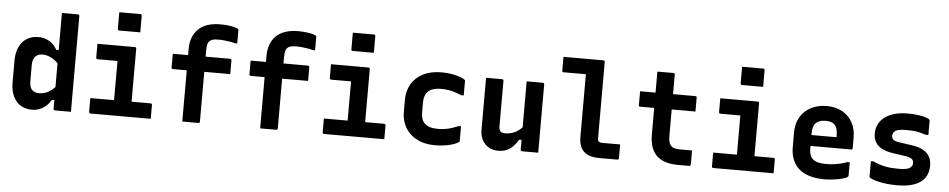

<svg xmlns="http://www.w3.org/2000/svg" viewBox="-43 -1128 7286 1474"><g transform="rotate(5 3600.0 -391.0)"><path d="M224 -550Q259 -550 286 -539.5Q313 -529 334 -510Q355 -491 370 -464H404V-345Q374 -382 339 -400.5Q304 -419 269 -419Q245 -419 228 -409Q211 -399 202 -379.5Q193 -360 193 -332V-207Q193 -183 198.5 -166Q204 -149 214 -140Q223 -130 237 -125.5Q251 -121 269 -121Q292 -121 315 -128.5Q338 -136 360.5 -153Q383 -170 404 -197V-78H370Q354 -51 331.5 -31Q309 -11 282 -0.5Q255 10 224 10Q186 10 155.5 -3Q125 -16 103.5 -41Q82 -66 70 -102Q58 -138 58 -184V-354Q58 -400 70 -436.5Q82 -473 103.5 -498Q125 -523 156 -536.5Q187 -550 224 -550ZM513 -750Q517 -750 519 -748.5Q521 -747 522.5 -745Q524 -743 524 -739Q524 -665 524 -589.5Q524 -514 524 -438.5Q524 -363 524 -289Q524 -215 524 -142Q524 -105 524 -70Q524 -35 524 0Q509 0 493.5 0Q478 0 462 0Q446 0 430.5 0Q415 0 400 0Q397 0 394.5 -1.5Q392 -3 390.5 -5Q389 -7 389 -11Q389 -91 389 -171Q389 -251 389 -330.5Q389 -410 389 -490Q389 -570 389 -650Q389 -675 389 -700Q389 -725 389 -750Q404 -750 419.5 -750Q435 -750 451 -750Q467 -750 482.5 -750Q498 -750 513 -750Z M846 -78V-137Q846 -156 846 -175.5Q846 -195 846 -214Q846 -235 846 -255.5Q846 -276 846 -296.5Q846 -317 846 -337.5Q846 -358 846 -379Q846 -400 846 -420H827Q804 -420 782 -420Q760 -420 737.5 -420Q715 -420 692 -420Q689 -420 686.5 -421.5Q684 -423 682.5 -425.5Q681 -428 681 -431Q681 -458 681 -484.5Q681 -511 681 -538Q730 -538 778.5 -538Q827 -538 874.5 -538Q922 -538 970 -538Q974 -538 976 -536.5Q978 -535 979.5 -533Q981 -531 981 -527Q981 -479 981 -432.5Q981 -386 981 -339.5Q981 -293 981 -248.5Q981 -204 981 -161Q981 -118 981 -78ZM663 -118H1127Q1132 -118 1134 -116.5Q1136 -115 1137.5 -113Q1139 -111 1139 -107Q1139 -89 1139 -71.5Q1139 -54 1139 -36.5Q1139 -19 1139 0H674Q671 0 668.5 -1.5Q666 -3 664.5 -5Q663 -7 663 -11Q663 -30 663 -47.5Q663 -65 663 -82.5Q663 -100 663 -118ZM827 -794Q846 -794 866.5 -794Q887 -794 908.5 -794Q930 -794 950.5 -794Q971 -794 990 -794Q995 -794 998 -791Q1001 -788 1001 -783V-654Q982 -654 961.5 -654Q941 -654 919.5 -654Q898 -654 877.5 -654Q857 -654 838 -654Q833 -654 830 -657Q827 -660 827 -665Z M1264 -512H1706Q1710 -512 1712 -510.5Q1714 -509 1715.5 -507Q1717 -505 1717 -501Q1717 -474 1717 -448.5Q1717 -423 1717 -395H1275Q1272 -395 1269.5 -396.5Q1267 -398 1265.5 -400Q1264 -402 1264 -405Q1264 -434 1264 -459Q1264 -484 1264 -512ZM1517 -11Q1517 -7 1514 -3.5Q1511 0 1506 0Q1474 0 1444 0Q1414 0 1382 0Q1382 -25 1382 -50Q1382 -75 1382 -100Q1382 -164 1382 -219.5Q1382 -275 1382 -329Q1382 -383 1382 -438.5Q1382 -494 1382 -558Q1382 -609 1397 -648Q1412 -687 1440.5 -714Q1469 -741 1511 -755Q1553 -769 1607 -769Q1645 -769 1674.5 -765Q1704 -761 1723 -755.5Q1742 -750 1747 -745Q1749 -744 1749.5 -741.5Q1750 -739 1750 -737Q1750 -712 1750 -686Q1750 -660 1750 -634H1731Q1711 -640 1691.5 -643Q1672 -646 1650.5 -648.5Q1629 -651 1604 -651Q1578 -651 1562 -647Q1546 -643 1536 -633Q1525 -623 1521 -604Q1517 -585 1517 -557Q1517 -515 1517 -460Q1517 -405 1517 -344.5Q1517 -284 1517 -223.5Q1517 -163 1517 -108Q1517 -53 1517 -11Z M1864 -512H2306Q2310 -512 2312 -510.5Q2314 -509 2315.5 -507Q2317 -505 2317 -501Q2317 -474 2317 -448.5Q2317 -423 2317 -395H1875Q1872 -395 1869.5 -396.5Q1867 -398 1865.5 -400Q1864 -402 1864 -405Q1864 -434 1864 -459Q1864 -484 1864 -512ZM2117 -11Q2117 -7 2114 -3.5Q2111 0 2106 0Q2074 0 2044 0Q2014 0 1982 0Q1982 -25 1982 -50Q1982 -75 1982 -100Q1982 -164 1982 -219.5Q1982 -275 1982 -329Q1982 -383 1982 -438.5Q1982 -494 1982 -558Q1982 -609 1997 -648Q2012 -687 2040.5 -714Q2069 -741 2111 -755Q2153 -769 2207 -769Q2245 -769 2274.5 -765Q2304 -761 2323 -755.5Q2342 -750 2347 -745Q2349 -744 2349.5 -741.5Q2350 -739 2350 -737Q2350 -712 2350 -686Q2350 -660 2350 -634H2331Q2311 -640 2291.5 -643Q2272 -646 2250.5 -648.5Q2229 -651 2204 -651Q2178 -651 2162 -647Q2146 -643 2136 -633Q2125 -623 2121 -604Q2117 -585 2117 -557Q2117 -515 2117 -460Q2117 -405 2117 -344.5Q2117 -284 2117 -223.5Q2117 -163 2117 -108Q2117 -53 2117 -11Z M2646 -78V-137Q2646 -156 2646 -175.5Q2646 -195 2646 -214Q2646 -235 2646 -255.5Q2646 -276 2646 -296.5Q2646 -317 2646 -337.5Q2646 -358 2646 -379Q2646 -400 2646 -420H2627Q2604 -420 2582 -420Q2560 -420 2537.5 -420Q2515 -420 2492 -420Q2489 -420 2486.5 -421.5Q2484 -423 2482.5 -425.5Q2481 -428 2481 -431Q2481 -458 2481 -484.5Q2481 -511 2481 -538Q2530 -538 2578.5 -538Q2627 -538 2674.5 -538Q2722 -538 2770 -538Q2774 -538 2776 -536.5Q2778 -535 2779.5 -533Q2781 -531 2781 -527Q2781 -479 2781 -432.5Q2781 -386 2781 -339.5Q2781 -293 2781 -248.5Q2781 -204 2781 -161Q2781 -118 2781 -78ZM2463 -118H2927Q2932 -118 2934 -116.5Q2936 -115 2937.5 -113Q2939 -111 2939 -107Q2939 -89 2939 -71.5Q2939 -54 2939 -36.5Q2939 -19 2939 0H2474Q2471 0 2468.5 -1.5Q2466 -3 2464.5 -5Q2463 -7 2463 -11Q2463 -30 2463 -47.5Q2463 -65 2463 -82.5Q2463 -100 2463 -118ZM2627 -794Q2646 -794 2666.5 -794Q2687 -794 2708.5 -794Q2730 -794 2750.5 -794Q2771 -794 2790 -794Q2795 -794 2798 -791Q2801 -788 2801 -783V-654Q2782 -654 2761.5 -654Q2741 -654 2719.5 -654Q2698 -654 2677.5 -654Q2657 -654 2638 -654Q2633 -654 2630 -657Q2627 -660 2627 -665Z M3333 -550Q3380 -550 3418 -542.5Q3456 -535 3480.5 -525.5Q3505 -516 3513 -508Q3516 -507 3516.5 -504.5Q3517 -502 3517 -499Q3517 -472 3517 -444Q3517 -416 3517 -388H3498Q3459 -405 3422 -414Q3385 -423 3342 -423Q3299 -423 3269.5 -411.5Q3240 -400 3225 -373.5Q3210 -347 3210 -304V-231Q3210 -203 3217 -182Q3224 -161 3239 -146Q3254 -131 3279 -123Q3304 -115 3341 -115Q3370 -115 3396 -119Q3422 -123 3447 -131Q3472 -139 3498 -150H3517Q3517 -122 3517 -94Q3517 -66 3517 -38Q3517 -36 3516.5 -34Q3516 -32 3514 -30Q3505 -22 3480 -12Q3455 -2 3416 5Q3377 12 3329 12Q3268 12 3220.5 -5.5Q3173 -23 3139.5 -54Q3106 -85 3088 -128Q3070 -171 3070 -223V-314Q3070 -384 3101 -437Q3132 -490 3191 -520Q3250 -550 3333 -550Z M3800 -538Q3804 -538 3806 -536.5Q3808 -535 3809.5 -533Q3811 -531 3811 -527Q3811 -483 3811 -436.5Q3811 -390 3811 -344Q3811 -298 3811 -254.5Q3811 -211 3811 -172Q3811 -150 3822.5 -138Q3834 -126 3855 -126Q3878 -126 3898.5 -130.5Q3919 -135 3937.5 -144.5Q3956 -154 3973.5 -169Q3991 -184 4006 -205V-87H3971Q3953 -56 3931 -34Q3909 -12 3881.5 0Q3854 12 3816 12Q3786 12 3760 1.5Q3734 -9 3715 -29Q3696 -49 3686 -77Q3676 -105 3676 -139Q3676 -184 3676 -229Q3676 -274 3676 -319Q3676 -364 3676 -409Q3676 -441 3676 -473.5Q3676 -506 3676 -538Q3707 -538 3738.5 -538Q3770 -538 3800 -538ZM4114 -538Q4118 -538 4120 -536.5Q4122 -535 4123.5 -533Q4125 -531 4125 -527Q4125 -455 4125 -384Q4125 -313 4125 -241.5Q4125 -170 4125 -98Q4125 -79 4125 -62Q4125 -45 4125 -29Q4125 -13 4125 0Q4103 0 4081.5 0Q4060 0 4039.5 0Q4019 0 4000 0Q3997 0 3994.5 -1.5Q3992 -3 3990.5 -5Q3989 -7 3989 -11Q3989 -99 3989 -187Q3989 -275 3989 -362.5Q3989 -450 3989 -538Q4011 -538 4031.5 -538Q4052 -538 4072.5 -538Q4093 -538 4114 -538Z M4254 -750Q4285 -750 4316 -750Q4347 -750 4378 -750Q4409 -750 4439 -750Q4469 -750 4500 -750Q4531 -750 4562 -750Q4566 -750 4568 -748.5Q4570 -747 4571.5 -745Q4573 -743 4573 -739Q4573 -684 4573 -625Q4573 -566 4573 -506Q4573 -446 4573 -386Q4573 -326 4573 -267Q4573 -208 4573 -153Q4573 -144 4574 -137.5Q4575 -131 4580 -126Q4585 -122 4592 -120Q4599 -118 4611 -118Q4630 -118 4650 -118Q4670 -118 4689 -118Q4708 -118 4727 -118H4746Q4746 -91 4746 -64.5Q4746 -38 4746 -11Q4746 -7 4744.5 -5Q4743 -3 4741 -1.5Q4739 0 4735 0Q4714 0 4691 0Q4668 0 4644 0Q4620 0 4597 0Q4555 0 4524.5 -9.5Q4494 -19 4475 -37.5Q4456 -56 4446.5 -84Q4437 -112 4437 -150Q4437 -195 4437 -243.5Q4437 -292 4437 -341.5Q4437 -391 4437 -441Q4437 -491 4437 -539.5Q4437 -588 4437 -632H4420Q4395 -632 4369 -632Q4343 -632 4317 -632Q4291 -632 4265 -632Q4260 -632 4257 -635Q4254 -638 4254 -643Q4254 -670 4254 -696.5Q4254 -723 4254 -750Z M4863 -538H5289Q5294 -538 5297 -535Q5300 -532 5300 -527Q5300 -508 5300 -491Q5300 -474 5300 -456.5Q5300 -439 5300 -420H4874Q4872 -420 4869.5 -420.5Q4867 -421 4865.5 -422.5Q4864 -424 4863.5 -426Q4863 -428 4863 -431Q4863 -450 4863 -467.5Q4863 -485 4863 -502Q4863 -519 4863 -538ZM5300 -120Q5300 -92 5300 -65Q5300 -38 5300 -11Q5300 -7 5297 -3.5Q5294 0 5289 0Q5286 0 5276.5 0Q5267 0 5253.5 0Q5240 0 5227 0Q5214 0 5203 0Q5151 0 5110 -12Q5069 -24 5040.5 -49.5Q5012 -75 4997 -116Q4982 -157 4982 -215Q4982 -263 4982 -311.5Q4982 -360 4982 -407.5Q4982 -455 4982 -503Q4982 -551 4982 -600Q4982 -625 4982 -650Q4982 -675 4982 -700Q5013 -700 5044 -700Q5075 -700 5106 -700Q5110 -700 5112 -698.5Q5114 -697 5115.5 -695Q5117 -693 5117 -689Q5117 -630 5117 -571Q5117 -512 5117 -453Q5117 -394 5117 -335.5Q5117 -277 5117 -217Q5117 -189 5122 -170Q5127 -151 5138 -140Q5150 -128 5167.5 -124Q5185 -120 5209 -120Q5221 -120 5233 -120Q5245 -120 5257 -120Q5269 -120 5281 -120Z M5646 -78V-137Q5646 -156 5646 -175.5Q5646 -195 5646 -214Q5646 -235 5646 -255.5Q5646 -276 5646 -296.5Q5646 -317 5646 -337.5Q5646 -358 5646 -379Q5646 -400 5646 -420H5627Q5604 -420 5582 -420Q5560 -420 5537.5 -420Q5515 -420 5492 -420Q5489 -420 5486.5 -421.5Q5484 -423 5482.5 -425.5Q5481 -428 5481 -431Q5481 -458 5481 -484.5Q5481 -511 5481 -538Q5530 -538 5578.5 -538Q5627 -538 5674.5 -538Q5722 -538 5770 -538Q5774 -538 5776 -536.5Q5778 -535 5779.5 -533Q5781 -531 5781 -527Q5781 -479 5781 -432.5Q5781 -386 5781 -339.5Q5781 -293 5781 -248.5Q5781 -204 5781 -161Q5781 -118 5781 -78ZM5463 -118H5927Q5932 -118 5934 -116.5Q5936 -115 5937.5 -113Q5939 -111 5939 -107Q5939 -89 5939 -71.5Q5939 -54 5939 -36.5Q5939 -19 5939 0H5474Q5471 0 5468.5 -1.5Q5466 -3 5464.5 -5Q5463 -7 5463 -11Q5463 -30 5463 -47.5Q5463 -65 5463 -82.5Q5463 -100 5463 -118ZM5627 -794Q5646 -794 5666.5 -794Q5687 -794 5708.5 -794Q5730 -794 5750.5 -794Q5771 -794 5790 -794Q5795 -794 5798 -791Q5801 -788 5801 -783V-654Q5782 -654 5761.5 -654Q5741 -654 5719.5 -654Q5698 -654 5677.5 -654Q5657 -654 5638 -654Q5633 -654 5630 -657Q5627 -660 5627 -665Z M6302 -550Q6370 -550 6420.5 -522Q6471 -494 6499 -444Q6527 -394 6527 -327V-244Q6527 -241 6526 -238.5Q6525 -236 6522.5 -235Q6520 -234 6517 -234H6287Q6270 -234 6252.5 -234Q6235 -234 6218 -234H6177L6174 -318H6396Q6396 -322 6396 -325Q6396 -328 6396 -332Q6396 -361 6390 -381.5Q6384 -402 6371 -414Q6360 -426 6343 -431Q6326 -436 6302 -436Q6252 -436 6227.5 -411.5Q6203 -387 6203 -332V-210Q6203 -194 6206 -180Q6209 -166 6214 -155Q6219 -144 6228 -136Q6244 -120 6270.5 -113Q6297 -106 6332 -106Q6368 -106 6395.5 -110Q6423 -114 6448 -120Q6473 -126 6495 -135H6514Q6514 -109 6514 -83.5Q6514 -58 6514 -32Q6514 -30 6513 -28Q6512 -26 6510 -24Q6502 -15 6474 -7Q6446 1 6408 6.5Q6370 12 6331 12Q6265 12 6215 -3.5Q6165 -19 6133 -48Q6101 -77 6084.5 -118.5Q6068 -160 6068 -212V-326Q6068 -377 6084.5 -418Q6101 -459 6132 -488.5Q6163 -518 6206 -534Q6249 -550 6302 -550Z M6894 -118Q6955 -118 6977 -132.5Q6999 -147 6999 -172Q6999 -185 6993.5 -194Q6988 -203 6974 -209.5Q6960 -216 6934 -220L6831 -235Q6783 -243 6750.5 -260.5Q6718 -278 6702 -306Q6686 -334 6686 -371Q6686 -413 6703 -445.5Q6720 -478 6751 -500.5Q6782 -523 6826 -535Q6870 -547 6925 -547Q6974 -547 7010 -541.5Q7046 -536 7067 -528.5Q7088 -521 7094 -515Q7095 -514 7095.5 -512.5Q7096 -511 7096.5 -510Q7097 -509 7097 -506Q7097 -479 7097 -451Q7097 -423 7097 -396H7078Q7050 -405 7026.5 -410.5Q7003 -416 6979 -418Q6955 -420 6924 -420Q6885 -420 6863 -414Q6841 -408 6831 -395.5Q6821 -383 6821 -365Q6821 -354 6826 -345Q6831 -336 6844 -330Q6857 -324 6880 -321L6976 -307Q7030 -300 7064 -281Q7098 -262 7114.5 -233Q7131 -204 7131 -162Q7131 -106 7104 -68Q7077 -30 7023.5 -10.5Q6970 9 6893 9Q6850 9 6813 5Q6776 1 6747.5 -6Q6719 -13 6701 -20Q6683 -27 6677 -33Q6676 -35 6675.5 -36.5Q6675 -38 6675 -40Q6675 -69 6675 -98.5Q6675 -128 6675 -158H6694Q6717 -147 6739.5 -139.5Q6762 -132 6786 -127Q6810 -122 6836.5 -120Q6863 -118 6894 -118Z"/></g></svg>

Font: RecMonoLinear Nerd Font Mono
Style: Bold
Weight: 700
Monospace: yes
Version: Version 1.085; ttfautohint (v1.8.4.7-5d5b);Nerd Fonts 3.2.1